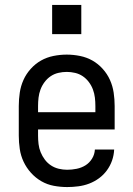

<svg xmlns="http://www.w3.org/2000/svg" viewBox="-20 -749 540 777"><path d="M252 8Q225 8 198 3Q171 -2 147.5 -15.5Q124 -29 105.5 -49.5Q87 -70 75.5 -94.5Q64 -119 60 -146Q56 -173 56 -200V-320Q56 -347 60 -374Q64 -401 75 -425.5Q86 -450 104.5 -470.5Q123 -491 146 -504Q169 -517 196 -522.5Q223 -528 250 -528Q277 -528 304 -522.5Q331 -517 354 -504Q377 -491 395.5 -470.5Q414 -450 425 -425.5Q436 -401 440 -374Q444 -347 444 -320V-225H134V-200Q134 -183 136 -166Q138 -149 144.5 -133Q151 -117 161.5 -103Q172 -89 186.5 -79.5Q201 -70 218 -66Q235 -62 252 -62Q271 -62 290.5 -66Q310 -70 326 -80Q342 -90 352.5 -107Q363 -124 364 -144H442Q441 -121 433.5 -99.5Q426 -78 412.5 -59.5Q399 -41 380.5 -27.5Q362 -14 341 -6Q320 2 297 5Q274 8 252 8ZM366 -295V-320Q366 -337 364 -354Q362 -371 356 -387Q350 -403 339.5 -417Q329 -431 315 -440.5Q301 -450 284 -454Q267 -458 250 -458Q233 -458 216 -454Q199 -450 185 -440.5Q171 -431 160.5 -417Q150 -403 144 -387Q138 -371 136 -354Q134 -337 134 -320V-295ZM191 -611V-729H309V-611Z"/></svg>

Font: Iosevka Fuck
Style: Regular
Weight: 400
Monospace: yes
Designer: Belleve Invis
Foundry: Belleve Invis
Version: Version 28.0.7; ttfautohint (v1.8.3)